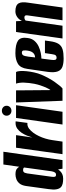

<svg xmlns="http://www.w3.org/2000/svg" viewBox="654 -1340 698 2046"><g transform="rotate(-90 1003.0 -317.0)"><path d="M122 7Q92 7 68 1.5Q44 -4 29 -19.5Q14 -35 8.5 -66Q3 -97 11 -150L44 -389Q51 -435 71.5 -459Q92 -483 118 -492Q144 -501 167 -501Q207 -501 224.5 -488Q242 -475 249 -461L273 -630H409L320 0H228L221 -47Q215 -39 203.5 -26Q192 -13 171.5 -3Q151 7 122 7ZM164 -69Q173 -69 179 -72.5Q185 -76 189 -82.5Q193 -89 196 -97.5Q199 -106 201 -118Q211 -190 221 -263Q231 -336 241 -408Q241 -410 238 -413Q235 -416 229.5 -418Q224 -420 214 -420Q202 -420 195 -415Q188 -410 184.5 -400.5Q181 -391 178 -376L142 -113Q141 -102 141 -94Q141 -86 143 -80.5Q145 -75 150 -72Q155 -69 164 -69Z M383 0 452 -495H586L561 -321Q568 -346 580 -376.5Q592 -407 611 -435.5Q630 -464 655.5 -482Q681 -500 714 -500Q718 -500 724 -500Q730 -500 733 -499L716 -373Q714 -374 709.5 -374.5Q705 -375 700 -374Q676 -372 654 -355.5Q632 -339 612 -312Q592 -285 576 -251.5Q560 -218 549 -181Q538 -144 533 -109L517 0Z M699 0 769 -495H905L835 0ZM846 -544Q823 -544 808 -559Q793 -574 793 -596Q793 -617 808 -631.5Q823 -646 846 -646Q869 -646 884 -631.5Q899 -617 899 -596Q899 -574 884 -559Q869 -544 846 -544Z M952 0 934 -495H1063L1066 -128Q1068 -129 1076.5 -142.5Q1085 -156 1095 -179.5Q1105 -203 1115.5 -234Q1126 -265 1133 -300Q1144 -359 1145.5 -409.5Q1147 -460 1135 -495H1259Q1267 -481 1269 -451Q1271 -421 1267 -382Q1263 -343 1254 -302Q1245 -261 1230 -225Q1214 -187 1194 -150.5Q1174 -114 1152.5 -83Q1131 -52 1112.5 -30Q1094 -8 1083 0Z M1403 12Q1351 12 1315.5 -0.5Q1280 -13 1265.5 -49.5Q1251 -86 1260 -157L1292 -375Q1302 -448 1346 -475Q1390 -502 1459 -502Q1553 -502 1593 -474Q1633 -446 1621 -370Q1615 -326 1589.5 -297.5Q1564 -269 1529.5 -253.5Q1495 -238 1461 -231.5Q1427 -225 1402 -225L1388 -117Q1384 -87 1389.5 -75Q1395 -63 1412 -63Q1428 -63 1436.5 -73Q1445 -83 1449 -113L1460 -187H1594L1587 -135Q1579 -73 1558 -41.5Q1537 -10 1499.5 1Q1462 12 1403 12ZM1414 -292Q1421 -292 1431.5 -294.5Q1442 -297 1453 -304.5Q1464 -312 1473 -327.5Q1482 -343 1486 -369Q1490 -392 1488.5 -412.5Q1487 -433 1465 -433Q1447 -433 1437.5 -420Q1428 -407 1422 -362Z M1616 0 1685 -495H1800L1803 -432Q1817 -464 1845 -483Q1873 -502 1905 -502Q1939 -502 1960 -493Q1981 -484 1990.5 -467Q2000 -450 2001.5 -426Q2003 -402 1998 -371L1946 0H1810L1861 -365Q1863 -374 1863 -381.5Q1863 -389 1861 -394.5Q1859 -400 1853.5 -403Q1848 -406 1838 -406Q1831 -406 1825 -404Q1819 -402 1814.5 -399Q1810 -396 1807 -393L1752 0Z"/></g></svg>

Font: Alumni Sans ExtraBold
Style: Italic
Weight: 800
Italic angle: -8°
Designer: Robert E. Leuschke
Foundry: Robert E. Leuschke
Version: Version 1.016